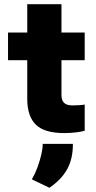

<svg xmlns="http://www.w3.org/2000/svg" viewBox="-20 -624 455 909"><path d="M284 6Q190 6 149.5 -34Q109 -74 109 -156V-339H18V-470H109V-604H271V-470H381V-339H271V-172Q271 -150 283 -137.5Q295 -125 323 -125Q335 -125 353 -126Q371 -127 381 -129V-5Q364 0 337.5 3Q311 6 284 6ZM214 265 131 225Q147 197 158 166.5Q169 136 175.5 108Q182 80 182 61V57H325V61Q325 128 298 177Q271 226 214 265Z"/></svg>

Font: Gantari ExtraBold
Style: Regular
Weight: 800
Version: Version 1.000